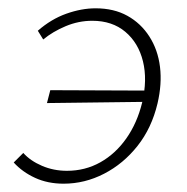

<svg xmlns="http://www.w3.org/2000/svg" viewBox="-20 -436 451 462"><path d="M133 6Q95 6 64.5 -8Q34 -22 13 -45L36 -68Q53 -49 81 -37Q109 -25 141 -25Q185 -25 221.5 -45.5Q258 -66 284 -103Q310 -140 322 -189Q335 -244 324 -288.5Q313 -333 281.5 -359.5Q250 -386 202 -386Q169 -386 138 -373Q107 -360 84 -341L71 -362Q103 -390 139.5 -403Q176 -416 210 -416Q254 -416 286.5 -398Q319 -380 339.5 -348Q360 -316 365 -275Q370 -234 359 -187Q345 -128 311 -85Q277 -42 230.5 -18Q184 6 133 6ZM93 -188 101 -219 345 -218 337 -191Z"/></svg>

Font: Ysabeau ExtraLight
Style: Italic
Weight: 250
Italic angle: -12°
Version: Version 2.000;gftools[0.9.27.dev2+g8671c4b]